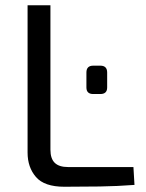

<svg xmlns="http://www.w3.org/2000/svg" viewBox="-20 -710 554 731"><path d="M172 -690V-140Q172 -106 188.5 -90Q205 -74 239 -74H488L492 -6Q427 -1 359.5 0Q292 1 225 1Q149 1 117 -36Q85 -73 85 -129V-690ZM335 -352Q309 -352 309 -377V-434Q309 -460 335 -460H362Q388 -460 388 -434V-377Q388 -352 362 -352Z"/></svg>

Font: Exo 2
Style: Regular
Weight: 400
Designer: Natanael Gama
Foundry: Natanael Gama
Version: Version 2.010